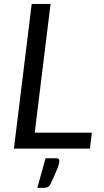

<svg xmlns="http://www.w3.org/2000/svg" viewBox="-20 -736 516 951"><path d="M49 0ZM152 -79H435L425.5 0H49L137 -716.5H230.5ZM259.5 48Q268.5 48 271.2 52Q274 56 274 61Q274 66.5 272 75Q270 83.5 265 97Q260 110.5 251.2 130Q242.5 149.5 229.5 176.5Q224 187.5 216 191Q208 194.5 196 194.5H165L205.5 48Z"/></svg>

Font: Lato
Style: Italic
Weight: 400
Italic angle: -7°
Designer: Lukasz Dziedzic
Foundry: tyPoland Lukasz Dziedzic
Version: Version 2.007; 2014-02-27